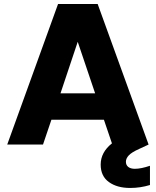

<svg xmlns="http://www.w3.org/2000/svg" viewBox="-20 -722 777 959"><path d="M270 -702.1H467.8L722.2 0L674.8 22Q637.7 38.6 623.3 54Q608.9 69.3 608.9 85.9Q608.9 102.5 620.6 111.8Q632.3 121.1 653.8 121.1Q684.6 121.1 729 106V202.1Q681.2 216.8 629.9 216.8Q564.9 216.8 523.9 187.3Q482.9 157.7 482.9 100.1Q482.9 38.6 539.1 -5.9L499 -124H236.8L194.8 0H16.1ZM455.1 -255.9 368.2 -513.2 282.2 -255.9Z"/></svg>

Font: SVN-Poppins
Style: Bold
Weight: 700
Designer: Ninad Kale (Devanagari), Jonny Pinhorn (Latin)
Foundry: Indian Type Foundry
Version: Version 3.200;PS 1.000;hotconv 16.6.54;makeotf.lib2.5.65590